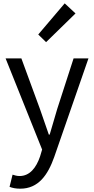

<svg xmlns="http://www.w3.org/2000/svg" viewBox="-20 -892 561 1146"><path d="M100.9 234.2C209.1 234.2 265.6 152.5 303.5 45.5L508 -543.4H419.2L321.5 -241.5C307.2 -193 291.2 -138.2 276.5 -88.4H271.5C253.5 -138.9 235.4 -193.8 218.4 -241.5L107.6 -543.4H13.4L231.4 0.7L219.1 41.9C196.4 108.7 158 158.7 96.7 158.7C81.8 158.7 65.6 154.3 55 150.5L37 223.2C54.3 230.2 75.5 234.2 100.9 234.2ZM255.1 -640.4 430.7 -811.8 366.2 -871.9 208.3 -686.1Z"/></svg>

Font: Source Han Sans JP VF
Style: Regular
Weight: 250
Designer: Ryoko NISHIZUKA 西塚涼子 (kana, bopomofo & ideographs); Paul D. Hunt (Latin, Greek & Cyrillic); Sandoll Communications 산돌커뮤니
Foundry: Adobe
Version: Version 2.004;hotconv 1.0.118;makeotfexe 2.5.65603